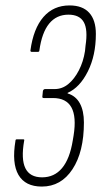

<svg xmlns="http://www.w3.org/2000/svg" viewBox="-20 -681 373 707"><path d="M134 6Q73 6 48 -37Q23 -80 37 -163Q37 -168 42 -168H65Q71 -168 69 -163Q57 -95 73.5 -61.5Q90 -28 135 -28Q180 -28 208.5 -62Q237 -96 248 -164L251 -182Q262 -251 243 -285.5Q224 -320 175 -320H141Q135 -320 136 -326L138 -346Q140 -353 146 -353H181Q209 -353 231.5 -371.5Q254 -390 270.5 -422Q287 -454 293 -493L295 -513Q304 -572 288.5 -599.5Q273 -627 232 -627Q188 -627 161 -594Q134 -561 125 -495Q125 -490 119 -490H97Q92 -490 92 -495Q103 -576 140 -618.5Q177 -661 236 -661Q284 -661 308.5 -634Q333 -607 333 -556Q333 -477 303.5 -418Q274 -359 229 -339V-337Q259 -328 274 -300.5Q289 -273 289 -230Q289 -122 247 -58Q205 6 134 6Z"/></svg>

Font: Sofia Sans Extra Condensed ExtraLight
Style: Italic
Weight: 250
Italic angle: -9°
Version: Version 4.100